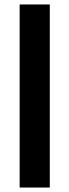

<svg xmlns="http://www.w3.org/2000/svg" viewBox="-20 -740 310 860"><path d="M68 100V-720H203V100Z"/></svg>

Font: DM Sans 20pt
Style: Bold
Weight: 700
Version: Version 4.004;gftools[0.9.30]